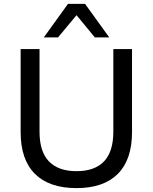

<svg xmlns="http://www.w3.org/2000/svg" viewBox="-20 -957 785 986"><path d="M373 9Q233 9 159.5 -64Q86 -137 86 -279V-705H183V-281Q183 -178 231.5 -128Q280 -78 373 -78Q466 -78 514 -128Q562 -178 562 -281V-705H658V-279Q658 -137 585 -64Q512 9 373 9ZM205 -765 329 -937H417L541 -765H467L373 -879L278 -765Z"/></svg>

Font: Nunito Sans 12pt ExtraLight 10pt Medium
Style: Regular
Weight: 500
Version: Version 3.101;gftools[0.9.27]